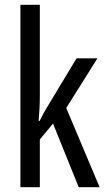

<svg xmlns="http://www.w3.org/2000/svg" viewBox="-20 -831 439 800"><path d="M146 -434V-811H65V-51H146V-250L201 -316L308 -51H395L256 -381L386 -588H299L179 -389C167 -370 156 -349 145 -327H141C144 -362 146 -397 146 -434Z"/></svg>

Font: Noto Sans Tamil UI ExtraCondensed
Style: Regular
Weight: 400
Width: 2
Designer: Jelle Bosma - Monotype Design Team
Foundry: Monotype Imaging Inc.
Version: Version 2.004